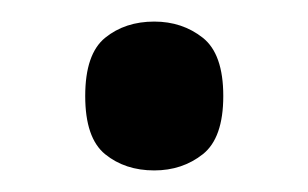

<svg xmlns="http://www.w3.org/2000/svg" viewBox="-20 -445 286 178"><path d="M123 -287Q96 -287 77.5 -302Q59 -317 59 -356Q59 -395 77.5 -410Q96 -425 123 -425Q149 -425 168 -410Q187 -395 187 -356Q187 -317 168 -302Q149 -287 123 -287Z"/></svg>

Font: Noto Serif Sinhala SemiCondensed Medium
Style: Regular
Weight: 500
Width: 4
Designer: Jelle Bosma - Monotype Design Team
Foundry: Monotype Imaging Inc.
Version: Version 2.007; ttfautohint (v1.8.4.7-5d5b)